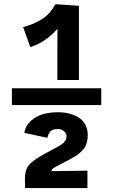

<svg xmlns="http://www.w3.org/2000/svg" viewBox="-20 -766 558 937"><path d="M38.1 -335.4H474.1V-253.4H38.1ZM98.6 -117.7Q104 -152.3 130.1 -175.8Q156.2 -199.2 189.7 -208.7Q223.1 -218.3 261.7 -218.3Q290.5 -218.3 315.4 -212.4Q340.3 -206.5 361.8 -193.8Q383.3 -181.2 395.8 -158.7Q408.2 -136.2 408.2 -106Q408.2 -90.3 405.3 -77.6Q402.3 -64.9 398.4 -54.9Q394.5 -44.9 385 -34.9Q375.5 -24.9 367.7 -18.1Q359.9 -11.2 343.5 -1.5Q327.1 8.3 315.7 14.6Q304.2 21 281.2 32.7Q275.4 35.6 267.6 39.8Q259.8 43.9 256.1 45.7Q252.4 47.4 247.6 50.3Q242.7 53.2 240.5 54.7Q238.3 56.2 235.8 58.8Q233.4 61.5 232.2 64Q231 66.4 230.5 69.3L406.7 66.9V151.9H102.5Q101.6 120.6 101.6 105.5Q101.6 69.8 116.2 45.9Q135.3 15.6 233.4 -34.7Q278.8 -57.6 291.7 -70.3Q304.7 -83 304.7 -101.6Q304.7 -114.3 292.7 -125.2Q280.8 -136.2 263.2 -136.2Q248.5 -136.2 238.8 -132.8Q229 -129.4 223.6 -122.1Q218.3 -114.7 216.1 -109.1Q213.9 -103.5 210.9 -93.3ZM251 -745.6 365.2 -737.8V-375.5H259.8L260.3 -625Q231 -593.3 200.9 -571.8Q170.9 -550.3 127.9 -536.1L92.8 -633.8Q149.4 -648.9 187.3 -674.1Q225.1 -699.2 251 -745.6Z"/></svg>

Font: Fantasque Sans Mono
Style: Bold
Weight: 700
Monospace: yes
Designer: Jany Belluz
Version: Version 1.8.0 ; ttfautohint (v1.8.2)